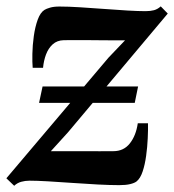

<svg xmlns="http://www.w3.org/2000/svg" viewBox="-31 -570 546 602"><path d="M13.5 12.5 -11 -11 309 -389 361 -443.5Q347.5 -443.5 327.5 -443.5Q307.5 -443.5 284.2 -443.8Q261 -444 238.5 -444.2Q216 -444.5 197.5 -444.2Q179 -444 169 -444Q148 -443.5 134.2 -431Q120.5 -418.5 113.2 -399Q106 -379.5 104 -357.5H71.5Q70 -374 70.5 -401Q71 -428 75 -456.8Q79 -485.5 87.2 -508.2Q95.5 -531 108.5 -539Q114 -542.5 125.8 -546Q137.5 -549.5 155.5 -549.5Q183 -549.5 219.8 -547.2Q256.5 -545 295.2 -542Q334 -539 368.5 -537Q403 -535 425 -535Q440.5 -535 451.8 -538Q463 -541 473 -550L495 -527.5L182.5 -155.5L128.5 -96Q148.5 -96 174.5 -96Q200.5 -96 228.2 -96Q256 -96 281.2 -95.8Q306.5 -95.5 324.5 -96Q357 -96 376.2 -120.5Q395.5 -145 401 -183.5H433Q433.5 -163 432.2 -136Q431 -109 427.2 -81.5Q423.5 -54 416.2 -32.2Q409 -10.5 397 -1Q390.5 4 377.2 7.2Q364 10.5 343 10.5Q315 10.5 275.8 8.5Q236.5 6.5 195.5 3.5Q154.5 0.5 118.8 -1.5Q83 -3.5 61.5 -3.5Q48 -3.5 35.5 0Q23 3.5 13.5 12.5ZM91.5 -247.5 102.5 -299H402L391.5 -247.5Z"/></svg>

Font: Merriweather 60pt SemiBold
Style: Italic
Weight: 600
Italic angle: -7.8°
Version: Version 2.101